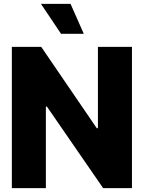

<svg xmlns="http://www.w3.org/2000/svg" viewBox="-20 -969 741 989"><path d="M659.7 -727.5V0H511.2L221.7 -419.9H216.3V0H41V-727.5H192.4L478.5 -308.6H484.4V-727.5ZM294.4 -794.9 190.9 -949.2H343.3L411.6 -794.9Z"/></svg>

Font: Inter Tight ExtraBold
Style: Regular
Weight: 800
Designer: Rasmus Andersson
Foundry: rsms
Version: Version 3.004; ttfautohint (v1.8.4.7-5d5b)